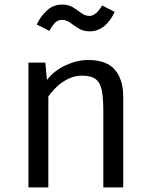

<svg xmlns="http://www.w3.org/2000/svg" viewBox="-20 -811 655 831"><path d="M103.1 0V-540H176.4L183.1 -465.1Q215.9 -506.7 265.1 -529Q314.4 -551.3 361.5 -551.3Q441 -551.3 477.2 -509.2Q513.3 -467.2 513.3 -392.3V0H427.2V-328.7Q427.2 -384.1 421 -417.9Q414.9 -451.8 395.1 -467.7Q375.4 -483.6 334.9 -483.6Q303.1 -483.6 275.1 -469.7Q247.2 -455.9 225.4 -435.1Q203.6 -414.4 189.2 -393.3V0ZM367.7 -675.4Q340.5 -675.4 320.8 -687.7Q301 -700 283.8 -712.6Q266.7 -725.1 248.2 -725.1Q230.8 -725.1 218.5 -712.8Q206.2 -700.5 193.8 -677.4L139 -705.1Q156.4 -741.5 183.8 -766.4Q211.3 -791.3 248.7 -791.3Q276.9 -791.3 296.4 -779Q315.9 -766.7 332.1 -754.4Q348.2 -742.1 367.7 -742.1Q394.9 -742.1 422.1 -787.2L476.4 -759.5Q436.9 -675.4 367.7 -675.4Z"/></svg>

Font: FiraCode Nerd Font
Style: Regular
Weight: 400
Designer: Carrois Corporate, Edenspiekermann AG, Nikita Prokopov
Foundry: Carrois Corporate, Edenspiekermann AG, Nikita Prokopov
Version: Version 6.002;Nerd Fonts 2.1.0